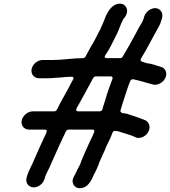

<svg xmlns="http://www.w3.org/2000/svg" viewBox="-20 -809 914 1032"><path d="M635.7 -201.6 627.9 -208.5C627.9 -208.5 626.9 -213.5 627.8 -216.3C635.2 -240.7 646.2 -277.7 655.3 -303.8C660.9 -320.2 670.4 -351.6 680.5 -374C686.2 -386.6 699.8 -383.4 708.7 -379.9L724.8 -376.2C748.6 -370.7 769.6 -362.9 793.3 -357.1L803.6 -354.2C830.5 -348.8 859.8 -368.7 869.4 -391.2C882.2 -421.4 865.2 -444 844.5 -449.9L834.3 -452.9C814.3 -458.2 798 -465.9 780.2 -467.5C768.5 -468.6 754.7 -473.8 742.5 -478.1C732.8 -481.6 735.1 -489.6 738.7 -495.6C738.9 -496 739.5 -497.2 739.9 -497.9C767.1 -541.2 790.5 -588.7 815.8 -634.1C829.5 -659.8 839.6 -672 847.1 -699L850.6 -711.3C859.3 -738.2 841.9 -762.7 818.5 -765.1C791.6 -767.8 763.1 -745.2 755.3 -720.7L752.2 -709.9C746.3 -689.6 736.4 -678.4 728.4 -663.9L714 -636.9C700.6 -612.6 689.9 -591.8 676 -567.6L657.6 -535.6C651.5 -524.8 644.9 -514.9 639.7 -505C637.3 -500.5 631.7 -496.5 626.1 -496.5H555.1C532.9 -496.5 547.5 -514.6 547.5 -514.6C572.7 -550.6 584.9 -582.4 606.6 -623.1C618.2 -643.7 625.2 -673.1 640.5 -701.2C641.8 -706.9 646.9 -711.6 650.2 -715.5C679.2 -752.2 656.9 -799.3 609.9 -787.4C585 -781.1 564.8 -756.5 550.1 -726.1C543.5 -709.5 533.9 -682.5 523.7 -662.8C523.3 -661.2 521.5 -655.9 520.2 -653.6C503.7 -624.9 491.4 -593.6 470.6 -561.9C460.2 -544.7 452.2 -526.4 439.4 -504.5C436.7 -499.9 431.3 -496.5 426.1 -496.5C370.2 -496.5 318.6 -486.5 263.1 -486.5H209.1C182 -486.5 155.2 -464.4 149.9 -438C144.6 -411.4 162.7 -388.5 189.6 -388.5H243.6C252.5 -388.5 262.3 -389.1 274.8 -390.5L305.1 -392.4C322.9 -394.6 342.9 -396.5 363.1 -396.5C387.1 -396.5 368.9 -375.4 365.7 -369.3C341.2 -318.9 310.5 -271.4 285.9 -219.7C283.4 -214.3 277.6 -210.5 272 -210.5H156C129.2 -210.5 101.9 -187.6 96.6 -161C91.4 -134.6 109.3 -112.5 136.5 -112.5H220.5C240.1 -112.5 228.2 -92.9 223.7 -83.6C206.5 -48.1 183.1 4.9 166.9 41.6C150.7 82.7 137.2 100.1 125.2 136.8L123.9 143C123.9 143.4 123.7 144 123.6 144.5C110.6 185 153.6 215 193.8 187.2C208.7 177 214 167.9 220.9 148.1C223.9 134.3 231.2 120 237.6 107.9C242.5 99.2 249.2 84.7 258.2 63.1C283.2 7.6 308.2 -49.7 334.7 -103.5C337.2 -108.6 342.9 -112.5 348.5 -112.5H476.5C490 -112.5 487.2 -101.4 485.8 -97.8C476.3 -72.5 466.5 -57.9 459.1 -39.4C443.8 -3.9 429 25.5 415.3 61.2C412 75.6 400.8 93 395.6 102.9C384 133.6 364.8 151 371.4 174.6C377 194.8 399.6 211.3 431.9 198.1C455.4 188.4 472 161.2 485.1 128.5C485.3 128 485.8 127 486.2 126.4C496.5 109.1 502.2 93.7 511 72.6C514.3 60.1 520.3 50.4 523.1 42.9C528.1 29.5 538.7 9.9 542.7 -0.3C553.9 -30.6 568.4 -53.6 580.3 -84.2C583.2 -96.2 589 -107.6 600.5 -105.3C608 -103.7 619.1 -104.2 624.1 -100.3C628.9 -98.9 636.2 -96.7 641.5 -95L657.4 -90C673.5 -85.1 692.2 -79.5 705.8 -72.3C731.5 -58.7 762.2 -76.3 774.7 -96C793.2 -125.1 780.9 -151.9 763.3 -161.5C745.7 -168.6 722.7 -177.8 703.2 -184L687 -189.1L675.4 -193.2C662.3 -198.5 652.1 -199.5 635.7 -201.6ZM574.5 -398.5C587.8 -398.5 585.3 -387.6 584 -383.9C568.6 -342 556.7 -310.9 545.3 -270C539.4 -249.4 533.7 -236.5 531 -223C529.7 -216.2 522.8 -210.5 516 -210.5H401C378.2 -210.5 395.6 -234.2 400.8 -243.3C429.5 -295.1 453.6 -338.6 481 -390C483.4 -394.5 489 -398.5 494.5 -398.5Z"/></svg>

Font: Smoothie
Style: LightIt
Weight: 400
Foundry: Cannot Into Space Fonts
Version: Version 0.8